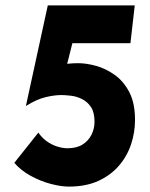

<svg xmlns="http://www.w3.org/2000/svg" viewBox="-20 -683 555 711"><path d="M235 8Q206 8 168 -2Q130 -12 93.5 -32Q57 -52 33 -80L122 -192Q135 -173 153 -160Q171 -147 191.5 -140.5Q212 -134 230 -134Q264 -134 286 -148Q308 -162 319 -184.5Q330 -207 330 -232Q330 -267 317 -286.5Q304 -306 284 -316Q264 -326 243 -328.5Q222 -331 207 -331Q181 -331 148 -323Q115 -315 77 -291H76L157 -663H479L463 -523H248L221 -416L213 -444Q222 -446 237 -447.5Q252 -449 270 -449Q300 -449 336 -439Q372 -429 405 -405.5Q438 -382 459 -341.5Q480 -301 480 -239Q480 -193 465.5 -149Q451 -105 420.5 -69.5Q390 -34 344 -13Q298 8 235 8Z"/></svg>

Font: Josefin Sans Thin
Style: Bold Italic
Weight: 700
Italic angle: -7°
Version: Version 2.000